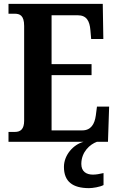

<svg xmlns="http://www.w3.org/2000/svg" viewBox="-20 -734 611 994"><path d="M24 0H413C360 14 311 68 311 130C311 206 356 240 441 240C460 240 498 234 516 224V162C495 167 477 170 461 170C427 170 401 154 401 115C401 52 446 13 482 0H539L545 -182H482L476 -136C470 -92 451 -59 406 -59H247V-345H454V-402H247V-655H382C428 -655 444 -626 448 -578L452 -532H515L512 -714H24V-663H55C82 -663 105 -655 105 -600V-109C105 -66 87 -51 57 -51H24Z"/></svg>

Font: Noto Serif Myanmar Condensed
Style: Bold
Weight: 700
Width: 3
Designer: Ben Mitchell and the Monotype Design Team
Foundry: Monotype Imaging Inc.
Version: Version 2.106